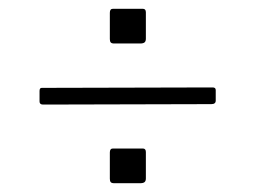

<svg xmlns="http://www.w3.org/2000/svg" viewBox="-20 -591 581 437"><path d="M312 -503Q312 -497 309 -494.5Q306 -492 299 -492H240Q234 -492 232 -494.5Q230 -497 230 -502V-562Q230 -571 237 -571H305Q312 -571 312 -563ZM471 -362Q471 -354 461 -354L78 -353Q70 -353 70 -360V-384Q70 -391 75 -391L464 -392Q471 -392 471 -386ZM312 -185Q312 -179 309 -176.5Q306 -174 299 -174H240Q234 -174 232 -176.5Q230 -179 230 -184V-244Q230 -253 237 -253H305Q312 -253 312 -245Z"/></svg>

Font: Libre Franklin Thin
Style: Regular
Weight: 250
Designer: Pablo Impallari, Rodrigo Fuenzalida
Foundry: Impallari Type
Version: Version 1.002; ttfautohint (v1.5)